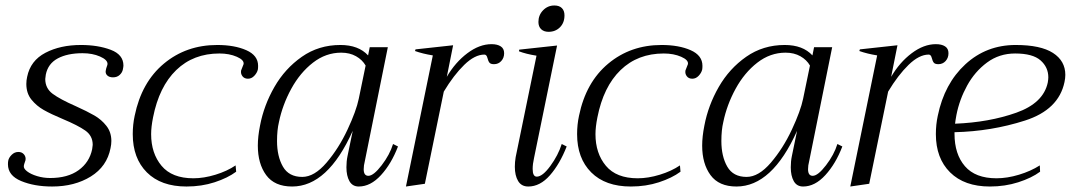

<svg xmlns="http://www.w3.org/2000/svg" viewBox="-20 -670 3904 700"><path d="M9 -71Q9 -79 10 -84Q12 -95 22.5 -105.5Q33 -116 47 -116Q60 -116 67.5 -107Q75 -98 73 -86Q72 -82 70 -77Q68 -72 67 -66Q65 -56 78.5 -45.5Q92 -35 115 -28Q138 -21 163 -21Q227 -21 266.5 -49.5Q306 -78 316 -126Q318 -138 318 -142Q318 -175 291 -194Q264 -213 209 -236Q166 -254 139.5 -269Q113 -284 94.5 -307Q76 -330 76 -364Q76 -377 79 -390Q91 -449 145.5 -477.5Q200 -506 275 -506Q337 -506 383.5 -488.5Q430 -471 430 -431Q430 -427 428 -417Q426 -406 416.5 -397Q407 -388 392 -388Q378 -388 370.5 -395.5Q363 -403 366 -415Q367 -421 369.5 -427.5Q372 -434 372 -437Q372 -452 344.5 -464Q317 -476 281 -476Q226 -476 190.5 -457Q155 -438 147 -398Q145 -386 145 -382Q145 -348 172 -328Q199 -308 256 -283Q298 -264 324 -249Q350 -234 368 -211Q386 -188 386 -156Q386 -144 383 -130Q370 -63 311 -26.5Q252 10 170 10Q105 10 57 -10Q9 -30 9 -71Z M464 -181Q464 -216 471 -248Q496 -370 577.5 -438Q659 -506 772 -506Q835 -506 878 -487Q921 -468 921 -430Q921 -421 920 -416Q917 -404 907 -393.5Q897 -383 884 -383Q871 -383 864 -392Q857 -401 859 -413Q861 -419 863.5 -424.5Q866 -430 868 -436Q871 -451 843.5 -463Q816 -475 780 -475Q685 -475 622.5 -414.5Q560 -354 538 -242Q531 -207 531 -181Q531 -111 569 -65.5Q607 -20 685 -20Q723 -20 765.5 -33Q808 -46 839 -67L841 -44Q810 -21 762.5 -5.5Q715 10 660 10Q567 10 515.5 -41.5Q464 -93 464 -181Z M920 -139Q920 -172 928 -212Q942 -286 980.5 -353Q1019 -420 1080.5 -463Q1142 -506 1221 -506Q1287 -506 1322 -468L1328 -498H1394L1310 -82Q1306 -67 1306 -53Q1306 -29 1323 -29Q1342 -29 1371.5 -67.5Q1401 -106 1413 -145L1431 -136Q1407 -73 1369 -31.5Q1331 10 1288 10Q1265 10 1254 -9.5Q1243 -29 1243 -60Q1243 -82 1247 -101L1266 -193Q1175 10 1045 10Q981 10 950.5 -31.5Q920 -73 920 -139ZM1288 -310 1313 -431Q1301 -452 1278 -465Q1255 -478 1224 -478Q1168 -478 1121 -441.5Q1074 -405 1042 -346.5Q1010 -288 997 -225Q990 -196 990 -156Q990 -100 1011.5 -62.5Q1033 -25 1082 -25Q1126 -25 1170.5 -77Q1215 -129 1247 -197.5Q1279 -266 1288 -310Z M1818 -476Q1818 -459 1807.5 -447.5Q1797 -436 1781 -436Q1769 -436 1764.5 -441.5Q1760 -447 1757 -459Q1754 -471 1746 -471Q1711 -471 1672.5 -433.5Q1634 -396 1598 -336L1529 0L1460 10L1558 -468Q1521 -474 1493 -484L1495 -490L1632 -505L1609 -390Q1640 -443 1684 -476Q1728 -509 1772 -509Q1793 -509 1805.5 -501Q1818 -493 1818 -476Z M1943 -590Q1943 -615 1960 -632.5Q1977 -650 2001 -650Q2019 -650 2028.5 -640.5Q2038 -631 2038 -614Q2038 -587 2021.5 -570.5Q2005 -554 1980 -554Q1963 -554 1953 -563.5Q1943 -573 1943 -590ZM1857 -62Q1857 -79 1860 -97L1936 -467Q1898 -473 1872 -483L1873 -489L2011 -504L1927 -94Q1922 -72 1922 -54Q1922 -26 1937 -26Q1958 -26 1986.5 -65Q2015 -104 2028 -145L2046 -136Q2021 -72 1985 -31Q1949 10 1906 10Q1881 10 1869 -10Q1857 -30 1857 -62Z M2084 -181Q2084 -216 2091 -248Q2116 -370 2197.5 -438Q2279 -506 2392 -506Q2455 -506 2498 -487Q2541 -468 2541 -430Q2541 -421 2540 -416Q2537 -404 2527 -393.5Q2517 -383 2504 -383Q2491 -383 2484 -392Q2477 -401 2479 -413Q2481 -419 2483.5 -424.5Q2486 -430 2488 -436Q2491 -451 2463.5 -463Q2436 -475 2400 -475Q2305 -475 2242.5 -414.5Q2180 -354 2158 -242Q2151 -207 2151 -181Q2151 -111 2189 -65.5Q2227 -20 2305 -20Q2343 -20 2385.5 -33Q2428 -46 2459 -67L2461 -44Q2430 -21 2382.5 -5.5Q2335 10 2280 10Q2187 10 2135.5 -41.5Q2084 -93 2084 -181Z M2540 -139Q2540 -172 2548 -212Q2562 -286 2600.5 -353Q2639 -420 2700.5 -463Q2762 -506 2841 -506Q2907 -506 2942 -468L2948 -498H3014L2930 -82Q2926 -67 2926 -53Q2926 -29 2943 -29Q2962 -29 2991.5 -67.5Q3021 -106 3033 -145L3051 -136Q3027 -73 2989 -31.5Q2951 10 2908 10Q2885 10 2874 -9.5Q2863 -29 2863 -60Q2863 -82 2867 -101L2886 -193Q2795 10 2665 10Q2601 10 2570.5 -31.5Q2540 -73 2540 -139ZM2908 -310 2933 -431Q2921 -452 2898 -465Q2875 -478 2844 -478Q2788 -478 2741 -441.5Q2694 -405 2662 -346.5Q2630 -288 2617 -225Q2610 -196 2610 -156Q2610 -100 2631.5 -62.5Q2653 -25 2702 -25Q2746 -25 2790.5 -77Q2835 -129 2867 -197.5Q2899 -266 2908 -310Z M3438 -476Q3438 -459 3427.5 -447.5Q3417 -436 3401 -436Q3389 -436 3384.5 -441.5Q3380 -447 3377 -459Q3374 -471 3366 -471Q3331 -471 3292.5 -433.5Q3254 -396 3218 -336L3149 0L3080 10L3178 -468Q3141 -474 3113 -484L3115 -490L3252 -505L3229 -390Q3260 -443 3304 -476Q3348 -509 3392 -509Q3413 -509 3425.5 -501Q3438 -493 3438 -476Z M3864 -397Q3864 -385 3861 -371Q3840 -270 3717 -230.5Q3594 -191 3460 -188V-182Q3460 -108 3498 -64Q3536 -20 3613 -20Q3652 -20 3695 -33Q3738 -46 3771 -67L3772 -44Q3741 -21 3692.5 -5.5Q3644 10 3589 10Q3496 10 3444 -41.5Q3392 -93 3392 -181Q3392 -216 3399 -248Q3423 -365 3499.5 -435.5Q3576 -506 3683 -506Q3774 -506 3819 -477Q3864 -448 3864 -397ZM3802 -388Q3802 -425 3773.5 -450Q3745 -475 3681 -475Q3623 -475 3578.5 -442Q3534 -409 3506 -358Q3478 -307 3467 -251Q3463 -229 3462 -219Q3586 -224 3685 -259Q3784 -294 3800 -369Q3802 -381 3802 -388Z"/></svg>

Font: Trirong Light
Style: Italic
Weight: 300
Italic angle: -12°
Designer: Katatrad Team
Foundry: CadsonDemak
Version: Version 1.001